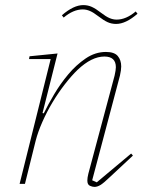

<svg xmlns="http://www.w3.org/2000/svg" viewBox="-20 -722 574 754"><path d="M351 12Q343 12 333 7.5Q323 3 323 -13Q323 -24 327 -40L430 -425Q435 -447 435 -458Q435 -500 390 -500Q340 -500 285 -448Q261 -425 235 -391.5Q209 -358 186.5 -320.5Q164 -283 146.5 -243.5Q129 -204 120 -169L78 0H57L179 -490H94L96 -501L206 -512L147 -278L152 -277Q168 -310 192.5 -351.5Q217 -393 248 -430Q279 -467 316.5 -492.5Q354 -518 396 -518Q429 -518 442.5 -502Q456 -486 456 -461Q456 -447 451 -425L342 -14L360 -6L495 -119L502 -111L413 -28Q387 -3 374.5 4.5Q362 12 351 12ZM436 -628Q418 -628 402.5 -635Q387 -642 365 -659Q347 -673 333 -679Q319 -685 305 -685Q268 -685 230 -653L223 -662Q269 -702 307 -702Q325 -702 340.5 -695Q356 -688 378 -671Q396 -657 410 -651Q424 -645 438 -645Q475 -645 513 -677L520 -668Q474 -628 436 -628Z"/></svg>

Font: IBM Plex Serif Thin
Style: Italic
Weight: 100
Italic angle: -14°
Designer: Mike Abbink, Paul van der Laan, Pieter van Rosmalen
Foundry: Bold Monday
Version: Version 3.001